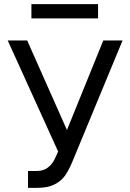

<svg xmlns="http://www.w3.org/2000/svg" viewBox="-20 -904 633 934"><path d="M116.2 -72.3H160.2Q221.7 -72.3 251 -140.6L262.7 -167L17.6 -707H112.3L305.7 -271.5L482.4 -707H576.2L331.1 -115.2Q314 -74.7 295.7 -48.8Q277.3 -22.9 244.9 -6.6Q212.4 9.8 161.1 9.8H116.2ZM457 -814.5H132.8V-883.8H457Z"/></svg>

Font: Pretendard
Style: Regular
Weight: 400
Designer: Base glyphs from Inter by Rasmus Andersson; Hangeul glyphs from Noto Sans CJK(Source Han Sans) by Jang Soo-young and Kan
Foundry: Kil Hyung-jin
Version: Version 1.309